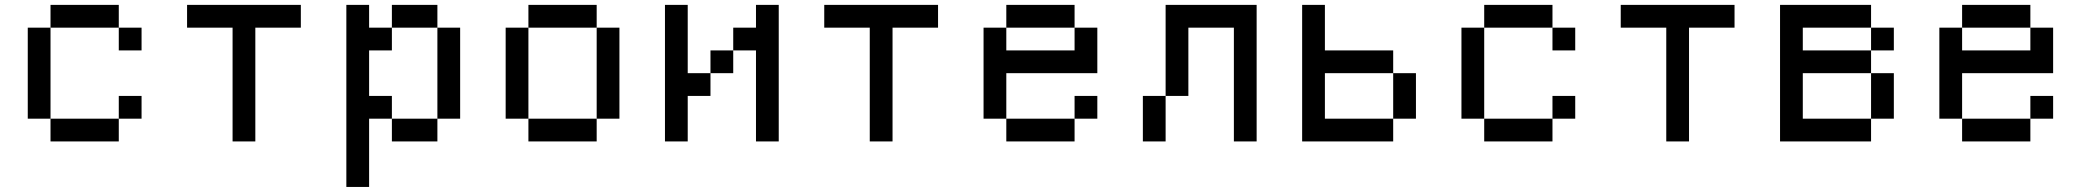

<svg xmlns="http://www.w3.org/2000/svg" viewBox="-20 -565 8313 767"><path d="M181.8 -545.5V-454.5H454.5V-545.5ZM90.9 -454.5V-90.9H181.8V-454.5ZM181.8 -90.9V0H454.5V-90.9ZM454.5 -454.5V-363.6H545.5V-454.5ZM454.5 -181.8V-90.9H545.5V-181.8Z M727.3 -545.5V-454.5H909.1V0H1000V-454.5H1181.8V-545.5Z M1363.6 -545.5V181.8H1454.5V-90.9H1545.5V-181.8H1454.5V-363.6H1545.5V-454.5H1454.5V-545.5ZM1545.5 -545.5V-454.5H1727.3V-545.5ZM1727.3 -454.5V-90.9H1818.2V-454.5ZM1545.5 -90.9V0H1727.3V-90.9Z M2090.9 -545.5V-454.5H2363.6V-545.5ZM2363.6 -454.5V-90.9H2454.5V-454.5ZM2000 -454.5V-90.9H2090.9V-454.5ZM2090.9 -90.9V0H2363.6V-90.9Z M2636.4 -545.5V0H2727.3V-181.8H2818.2V-272.7H2727.3V-545.5ZM3000 -363.6V0H3090.9V-545.5H3000V-454.5H2909.1V-363.6ZM2818.2 -363.6V-272.7H2909.1V-363.6Z M3272.7 -545.5V-454.5H3454.5V0H3545.5V-454.5H3727.3V-545.5Z M4000 -545.5V-454.5H4272.7V-545.5ZM3909.1 -454.5V-90.9H4000V-272.7H4363.6V-454.5H4272.7V-363.6H4000V-454.5ZM4000 -90.9V0H4272.7V-90.9ZM4272.7 -181.8V-90.9H4363.6V-181.8Z M4545.5 -181.8V0H4636.4V-181.8ZM4636.4 -545.5V-181.8H4727.3V-454.5H4909.1V0H5000V-545.5Z M5181.8 -545.5V0H5545.5V-90.9H5272.7V-272.7H5545.5V-363.6H5272.7V-545.5ZM5545.5 -272.7V-90.9H5636.4V-272.7Z M5909.1 -545.5V-454.5H6181.8V-545.5ZM5818.2 -454.5V-90.9H5909.1V-454.5ZM5909.1 -90.9V0H6181.8V-90.9ZM6181.8 -454.5V-363.6H6272.7V-454.5ZM6181.8 -181.8V-90.9H6272.7V-181.8Z M6454.5 -545.5V-454.5H6636.4V0H6727.3V-454.5H6909.1V-545.5Z M7090.9 -545.5V0H7454.5V-90.9H7181.8V-272.7H7454.5V-363.6H7181.8V-454.5H7454.5V-545.5ZM7454.5 -272.7V-90.9H7545.5V-272.7ZM7454.5 -454.5V-363.6H7545.5V-454.5Z M7818.2 -545.5V-454.5H8090.9V-545.5ZM7727.3 -454.5V-90.9H7818.2V-272.7H8181.8V-454.5H8090.9V-363.6H7818.2V-454.5ZM7818.2 -90.9V0H8090.9V-90.9ZM8090.9 -181.8V-90.9H8181.8V-181.8Z"/></svg>

Font: Departure Mono
Style: Regular
Weight: 400
Monospace: yes
Designer: Helena Zhang
Version: Version 1.500;Glyphs 3.3.1 (3343)